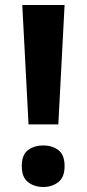

<svg xmlns="http://www.w3.org/2000/svg" viewBox="-20 -734 346 767"><path d="M94 -237 69 -714H238L213 -237ZM153 13Q117 13 92 -6.5Q67 -26 67 -70Q67 -116 92 -134.5Q117 -153 153 -153Q188 -153 213 -134.5Q238 -116 238 -70Q238 -26 213 -6.5Q188 13 153 13Z"/></svg>

Font: Noto Sans Tamil
Style: Bold
Weight: 700
Designer: Jelle Bosma - Monotype Design Team
Foundry: Monotype Imaging Inc.
Version: Version 2.004; ttfautohint (v1.8.4.7-5d5b)